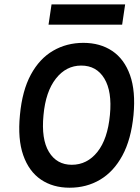

<svg xmlns="http://www.w3.org/2000/svg" viewBox="-20 -862 655 896"><path d="M305 14Q227 14 171 -24Q115 -62 88.5 -137.5Q62 -213 73 -325Q83.5 -439 124 -513.8Q164.5 -588.5 227.8 -625.2Q291 -662 369 -662Q447.5 -662 503.8 -624.2Q560 -586.5 586.8 -511.5Q613.5 -436.5 603 -325Q592 -211.5 551.2 -136.2Q510.5 -61 447.2 -23.5Q384 14 305 14ZM315 -93Q386.5 -93 434.5 -153Q482.5 -213 493 -326Q503.5 -435 467 -495.5Q430.5 -556 359 -556Q288.5 -556 240.8 -495.2Q193 -434.5 183 -325Q172 -212.5 208.5 -152.8Q245 -93 315 -93ZM220.5 -841.5H564L550 -747H206.5Z"/></svg>

Font: Karla
Style: Bold Italic
Weight: 700
Italic angle: -8°
Designer: Jonathan Pinhorn
Version: Version 2.004;gftools[0.9.33]